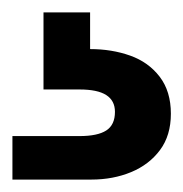

<svg xmlns="http://www.w3.org/2000/svg" viewBox="-20 -27 295 309"><path d="M0 262V192H108Q137 192 151 183Q165 174 165 153Q165 135 151 126Q137 117 108 117H50V-7H125V52Q160 52 189.5 62.5Q219 73 237 96.5Q255 120 255 156Q255 191 237.5 214.5Q220 238 191 250Q162 262 127 262Z"/></svg>

Font: DM Sans 24pt SemiBold
Style: Regular
Weight: 600
Designer: Colophon Foundry, Jonny Pinhorn
Foundry: Colophon Foundry
Version: Version 4.004;gftools[0.9.30]